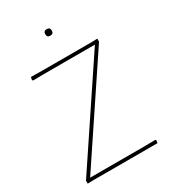

<svg xmlns="http://www.w3.org/2000/svg" viewBox="-198 -915 902 1016"><g transform="rotate(-30 253.5 -407.5)"><path d="M59.1 -20H390.1L458 -21L461.9 -16.1L459 0H67.9L32.2 1V-17.1L433.1 -617.2H112.8L55.2 -616.2L50.8 -621.1L54.2 -638.2L119.1 -637.2H422.9L460 -638.2V-620.1ZM232.9 -795.9Q232.9 -815.9 252.9 -815.9Q272.9 -815.9 272.9 -795.9Q272.9 -775.9 252.9 -775.9Q232.9 -775.9 232.9 -795.9Z"/></g></svg>

Font: Datalegreya
Style: Dot
Weight: 700
Designer: Figs Lab
Foundry: Figs Lab
Version: Version 1.002;PS 001.002;hotconv 1.0.70;makeotf.lib2.5.58329